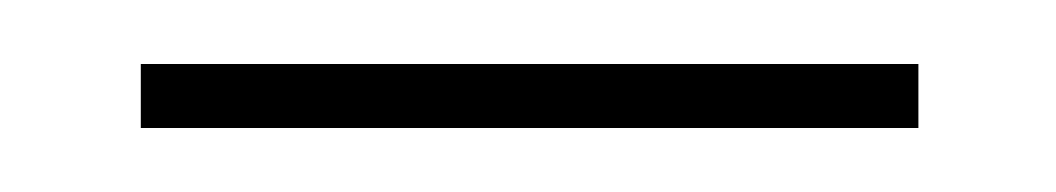

<svg xmlns="http://www.w3.org/2000/svg" viewBox="-20 -303 330 60"><path d="M24 -263V-283H267V-263Z"/></svg>

Font: Noto Serif Display SemiCondensed ExtraBold
Style: Regular
Weight: 800
Width: 4
Designer: Monotype Design Team
Foundry: Monotype Imaging Inc.
Version: Version 2.009